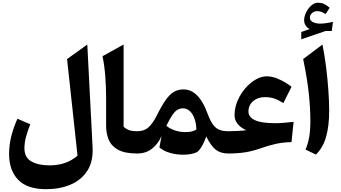

<svg xmlns="http://www.w3.org/2000/svg" viewBox="-20 -1104 2454 1381"><path d="M607.9 -783.7 646 -43.5Q650.9 58.1 607.7 124.8Q564.5 191.4 487.1 224.1Q409.7 256.8 311 256.8Q175.8 256.8 110.6 189Q45.4 121.1 45.4 4.9Q45.4 -62 61.8 -126.2Q78.1 -190.4 105.5 -250L197.8 -210Q178.2 -161.6 167 -119.6Q155.8 -77.6 155.8 -37.1Q155.8 29.3 206.1 57.4Q256.3 85.4 337.4 85.4Q457.5 85.4 537.6 15.6L462.4 -679.2Z M869.1 -783.7V-193.4Q883.3 -177.7 905.8 -168.9Q928.2 -160.2 966.8 -160.2H967.3V0H966.8Q877 0 828.4 -27.3Q779.8 -54.7 761.5 -100.1Q743.2 -145.5 743.2 -199.7V-393.1Q743.2 -479 737.1 -557.4Q731 -635.7 717.3 -699.7Z M1299.3 -460.9Q1409.2 -460.9 1471.7 -290Q1490.2 -239.7 1509.5 -211.4Q1528.8 -183.1 1555.2 -171.6Q1581.5 -160.2 1621.1 -160.2H1621.6V0H1621.1Q1566.9 0 1532 -27.1Q1497.1 -54.2 1463.4 -122.6Q1455.6 -98.1 1443.6 -74Q1431.6 -49.8 1418.9 -32.2Q1406.2 -14.6 1395.5 -9.3Q1356.9 8.8 1297.4 8.8Q1248.5 8.8 1202.6 -4.4Q1156.7 -17.6 1126.5 -43.5L1142.1 -125.5Q1117.2 -69.3 1073.5 -34.7Q1029.8 0 967.3 0Q957.5 0 952.6 -7.8Q947.8 -15.6 947.8 -36.6V-123.5Q947.8 -144 952.6 -152.1Q957.5 -160.2 967.3 -160.2Q1017.1 -160.2 1047.6 -187.7Q1078.1 -215.3 1106 -270Q1143.1 -344.7 1172.9 -386.2Q1202.6 -427.7 1232.4 -444.3Q1262.2 -460.9 1299.3 -460.9ZM1295.4 -324.7Q1273.4 -324.7 1255.4 -313.7Q1237.3 -302.7 1219 -275.4Q1200.7 -248 1176.8 -199.7Q1198.2 -180.2 1234.9 -167Q1271.5 -153.8 1314.5 -153.8Q1364.3 -153.8 1392.6 -172.4Q1390.6 -240.2 1363.8 -282.5Q1336.9 -324.7 1295.4 -324.7Z M1899.9 -555.2Q1937.5 -555.2 1983.2 -535.6Q2028.8 -516.1 2077.1 -480L2018.1 -362.8Q1982.4 -385.3 1952.6 -395.3Q1922.9 -405.3 1885.3 -405.3Q1834 -405.3 1800.5 -376.5Q1767.1 -347.7 1767.1 -301.3Q1767.1 -261.2 1814.2 -239.5Q1861.3 -217.8 1959 -217.8Q1984.9 -217.8 2019 -220.5Q2053.2 -223.1 2091.8 -227.5L2076.7 -82Q2016.1 -80.6 1964.4 -69.3Q1912.6 -58.1 1854.5 -37.1Q1797.9 -17.6 1745.4 -8.8Q1692.9 0 1621.6 0Q1602.1 0 1602.1 -36.6V-123.5Q1602.1 -160.2 1621.6 -160.2Q1652.3 -160.2 1689.5 -162.1Q1726.6 -164.1 1751.5 -167.5Q1710 -185.5 1688.5 -213.9Q1667 -242.2 1667 -274.9Q1667 -327.1 1687.7 -377Q1708.5 -426.8 1742.7 -467Q1776.9 -507.3 1817.9 -531.2Q1858.9 -555.2 1899.9 -555.2Z M2299.3 -783.7Q2314.9 -707 2325.7 -620.8Q2336.4 -534.7 2342 -452.6Q2347.7 -370.6 2347.7 -306.2Q2347.7 -198.2 2325.4 -119.9Q2303.2 -41.5 2252.4 7.8L2177.7 -28.3Q2195.3 -70.3 2203.9 -117.4Q2212.4 -164.6 2212.4 -235.4Q2212.4 -327.6 2200.9 -433.8Q2189.5 -540 2160.6 -679.2ZM2209 -976.1Q2209 -955.6 2231 -944.8Q2252.9 -934.1 2282.7 -934.1Q2301.3 -934.1 2325.9 -937.5Q2350.6 -940.9 2375 -946.8L2366.2 -880.9L2322.3 -881.3L2147 -821.3V-874L2207.5 -895Q2167.5 -916.5 2167.5 -959.5Q2167.5 -984.9 2181.4 -1013.9Q2195.3 -1043 2218.3 -1063.7Q2241.2 -1084.5 2268.1 -1084.5Q2290.5 -1084.5 2308.6 -1076.7Q2326.7 -1068.8 2351.1 -1048.3L2322.3 -1002.9Q2290.5 -1023.9 2262.2 -1023.9Q2239.7 -1023.9 2224.4 -1010.3Q2209 -996.6 2209 -976.1Z"/></svg>

Font: Pinar-DS3-FD Bold
Style: Regular
Weight: 700
Designer: Amin Abedi
Version: Version 3.000